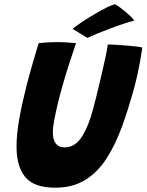

<svg xmlns="http://www.w3.org/2000/svg" viewBox="-20 -876 696 912"><path d="M242.5 15.5Q141.5 15.5 100 -35Q58.5 -85.5 58.5 -179Q58.5 -239.5 72 -314Q85.5 -388.5 108 -477Q120 -522.5 134 -571.5Q148 -620.5 163.5 -671Q184.5 -673.5 206.8 -674.8Q229 -676 248 -676Q273 -676 297.5 -674.5Q322 -673 341 -671Q327.5 -631 310.8 -580Q294 -529 279.5 -477Q266 -431 255.2 -386.8Q244.5 -342.5 237.8 -306.2Q231 -270 231 -248Q231 -176 287 -176Q336.5 -176 368.5 -225.8Q400.5 -275.5 422 -357.5Q427.5 -377.5 435.5 -409.2Q443.5 -441 452.2 -478.2Q461 -515.5 469.5 -552Q478 -588.5 484 -618.2Q490 -648 492 -664.5Q512 -664.5 538 -662.8Q564 -661 589.2 -659Q614.5 -657 632.8 -654.5Q651 -652 656 -650.5Q652.5 -624 647 -592.8Q641.5 -561.5 634.2 -528Q627 -494.5 618 -461Q591 -361.5 559.5 -275Q528 -188.5 486 -123.2Q444 -58 384.8 -21.2Q325.5 15.5 242.5 15.5ZM527 -856Q549 -842.5 568.5 -826.5Q588 -810.5 601.5 -797Q615 -783.5 618 -778Q596.5 -773 565 -762.5Q533.5 -752 499.8 -739.2Q466 -726.5 437.8 -714.8Q409.5 -703 395 -696L324.5 -739Q343 -754 371.8 -773Q400.5 -792 431.5 -810.2Q462.5 -828.5 488.5 -841.2Q514.5 -854 527 -856Z"/></svg>

Font: Grandstander Thin
Style: Bold Italic
Weight: 700
Italic angle: -15°
Version: Version 1.200